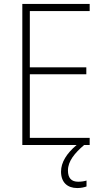

<svg xmlns="http://www.w3.org/2000/svg" viewBox="-20 -734 530 972"><path d="M324 129C324 82 358 41 406 0H434V-36H131V-358H417V-393H131V-678H434V-714H93V0H368C317 43 289 88 289 135C289 189 321 218 371 218C391 218 407 214 418 210V180C409 183 393 186 376 186C341 186 324 167 324 129Z"/></svg>

Font: Noto Sans Lao SemiCondensed ExtraLight
Style: Regular
Weight: 200
Width: 4
Designer: Monotype Design Team
Foundry: Monotype Imaging Inc.
Version: Version 2.003